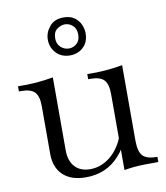

<svg xmlns="http://www.w3.org/2000/svg" viewBox="-81 -767 732 846"><g transform="rotate(-10 285.5 -344.5)"><path d="M236 11Q170 11 134 -23Q98 -57 98 -118V-332Q98 -376 80.5 -394.5Q63 -413 20 -413H10V-436Q51 -435 90 -438Q129 -441 168 -448V-122Q168 -74 192.5 -47.5Q217 -21 261 -21Q307 -21 346.5 -51Q386 -81 408 -133L432 -128Q422 -104 411 -86.5Q400 -69 387 -55Q329 11 236 11ZM408 9V-332Q408 -376 390.5 -394.5Q373 -413 330 -413H320V-436Q361 -435 400 -438Q439 -441 478 -448V-111Q478 -61 496 -42Q514 -23 561 -23V0Q523 0 497.5 0.5Q472 1 451.5 3Q431 5 408 9ZM261 -530Q222 -530 198.5 -555Q175 -580 175 -615Q175 -647 197 -673.5Q219 -700 260 -700Q290 -700 308.5 -686.5Q327 -673 335.5 -653.5Q344 -634 344 -615Q344 -586 331.5 -567Q319 -548 300 -539Q281 -530 261 -530ZM261 -561Q280 -561 295.5 -574.5Q311 -588 311 -615Q311 -641 295.5 -655Q280 -669 260 -669Q243 -669 225.5 -656.5Q208 -644 208 -615Q208 -590 224 -575.5Q240 -561 261 -561Z"/></g></svg>

Font: Baskervville
Style: Regular
Weight: 400
Designer: Alexis Faudot, Rémi Forte, Morgane Pierson, Rafael Ribas, Tanguy Vanlaeys, Rosalie Wagner, Thomas Huot-Marchand
Foundry: ANRT
Version: Version 1.100